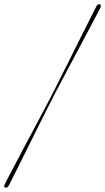

<svg xmlns="http://www.w3.org/2000/svg" viewBox="-50 -766 503 919"><path d="M204.5 -302Q186.5 -267 159.5 -213Q132.5 -159 102 -97.8Q71.5 -36.5 42.8 21.2Q14 79 -7.5 121.5Q-15.5 135 -24.5 132Q-34 129 -27 115Q-12 86 10 44.2Q32 2.5 57.5 -45.8Q83 -94 108.8 -142.2Q134.5 -190.5 157 -233Q179.5 -275.5 195 -305Q210.5 -335.5 232.2 -378.8Q254 -422 278.8 -471.8Q303.5 -521.5 328.2 -570.8Q353 -620 374.5 -663Q396 -706 411 -735Q418.5 -748.5 428 -745.5Q436 -742.5 430.5 -728.5Q408 -685.5 377 -627.2Q346 -569 313.2 -507.2Q280.5 -445.5 251.5 -391.2Q222.5 -337 204.5 -302Z"/></svg>

Font: Fraunces 144pt S000 Light
Style: Italic
Weight: 300
Italic angle: -16°
Version: Version 1.000; ttfautohint (v1.8.3)